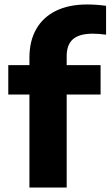

<svg xmlns="http://www.w3.org/2000/svg" viewBox="-20 -838 494 858"><path d="M278 -586.5V-547H429.5V-415.5H278V0H111.5V-415.5H17V-547H111.5V-580.5Q111.5 -654.5 141.8 -707.8Q172 -761 229.8 -789.5Q287.5 -818 369 -818Q411 -818 454 -812V-683Q422.5 -687.5 395 -687.5Q334.5 -687.5 306.2 -663Q278 -638.5 278 -586.5Z"/></svg>

Font: Encode Sans Semi Expanded
Style: Bold
Weight: 700
Width: 6
Designer: Multiple Designers
Foundry: Impallari Type
Version: Version 2.000